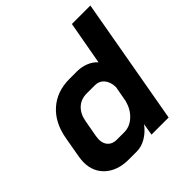

<svg xmlns="http://www.w3.org/2000/svg" viewBox="-187 -846 999 999"><g transform="rotate(-45 312.5 -346.0)"><path d="M23 -149Q23 -162 27 -188L47 -302Q64 -399 125 -453Q186 -507 278 -507H332Q367 -507 397 -495Q427 -483 446 -461L489 -700H625L501 0H375L386 -66Q360 -31 326.5 -11.5Q293 8 258 8H200Q120 8 71.5 -34.5Q23 -77 23 -149ZM284 -109Q324 -109 357 -139Q390 -169 403 -217L419 -304Q419 -343 399.5 -366.5Q380 -390 348 -390H288Q246 -390 218 -364Q190 -338 182 -292L165 -198Q163 -182 163 -176Q163 -145 180.5 -127Q198 -109 228 -109Z"/></g></svg>

Font: Bai Jamjuree
Style: Bold Italic
Weight: 700
Italic angle: -10°
Designer: Katatrad Aksorn Co.,Ltd.
Foundry: Cadson Demak Co.,Ltd.
Version: Version 1.000; ttfautohint (v1.6)